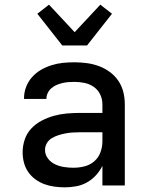

<svg xmlns="http://www.w3.org/2000/svg" viewBox="-20 -795 640 823"><path d="M258 8Q236 8 213.5 5Q191 2 170.5 -5.5Q150 -13 131.5 -26.5Q113 -40 100.5 -58.5Q88 -77 82.5 -98.5Q77 -120 77 -142Q77 -170 86 -197Q95 -224 114.5 -244.5Q134 -265 159 -278Q184 -291 211 -298.5Q238 -306 266 -308.5Q294 -311 321 -311H419V-348Q419 -370 409.5 -390Q400 -410 382 -422.5Q364 -435 342.5 -439.5Q321 -444 299 -444Q286 -444 273 -443Q260 -442 247.5 -439Q235 -436 223 -431Q211 -426 201 -417.5Q191 -409 185 -397Q179 -385 179 -372V-371H83V-374Q83 -399 92 -422.5Q101 -446 117.5 -464.5Q134 -483 155.5 -495.5Q177 -508 201 -515.5Q225 -523 249.5 -525.5Q274 -528 299 -528Q325 -528 351.5 -524.5Q378 -521 403 -512Q428 -503 450 -487Q472 -471 487 -449Q502 -427 508.5 -401Q515 -375 515 -348V0H419V-84Q408 -62 391 -43.5Q374 -25 352.5 -13Q331 -1 306.5 3.5Q282 8 258 8ZM295 -76Q319 -76 342.5 -82Q366 -88 384 -103.5Q402 -119 410.5 -142Q419 -165 419 -189V-228H321Q306 -228 290.5 -227Q275 -226 260 -223Q245 -220 230.5 -215.5Q216 -211 202.5 -203Q189 -195 181 -181.5Q173 -168 173 -152Q173 -132 185.5 -115.5Q198 -99 216.5 -90.5Q235 -82 255 -79Q275 -76 295 -76ZM247 -600 140 -736 190 -775 300 -657 410 -775 460 -736 353 -600Z"/></svg>

Font: Iosevka Fixed Curly Md Ex
Style: Regular
Weight: 500
Width: 7
Monospace: yes
Designer: Belleve Invis
Foundry: Belleve Invis
Version: Version 30.1.2